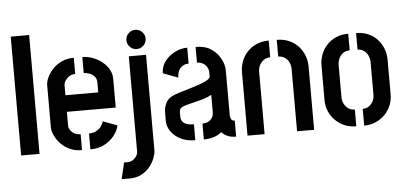

<svg xmlns="http://www.w3.org/2000/svg" viewBox="-57 -830 2409 1143"><g transform="rotate(-5 1148.0 -258.5)"><path d="M42 0V-710H152V0Z M406 0Q363 0 330.5 -16Q298 -32 276.5 -56Q255 -80 244 -105.5Q233 -131 233 -150V-404Q233 -423 244 -448Q255 -473 277 -497Q299 -521 331 -536.5Q363 -552 405 -552V-455Q384 -455 369 -445Q354 -435 345 -421Q336 -407 336 -395V-334H532V-394Q532 -415 520.5 -428.5Q509 -442 491.5 -449Q474 -456 456 -456V-552Q496 -552 535.5 -533Q575 -514 601.5 -481Q628 -448 628 -405V-235H336V-150Q336 -140 344 -127Q352 -114 368 -104.5Q384 -95 406 -95ZM456 0V-95Q482 -95 500 -105Q518 -115 529 -130Q540 -145 544 -160L629 -128Q622 -96 598.5 -66.5Q575 -37 539 -18.5Q503 0 456 0Z M626 193 649 95H672Q692 94 705 84Q718 74 725 61.5Q732 49 732 40V-532H835V40Q835 58 825 84.5Q815 111 795.5 135.5Q776 160 745.5 176.5Q715 193 674 193ZM783 -571Q760 -571 743 -588Q726 -605 726 -628Q726 -652 743 -669Q760 -686 783 -686Q807 -686 824 -669Q841 -652 841 -629Q841 -605 824 -588Q807 -571 783 -571Z M1083 0Q1031 0 994 -19.5Q957 -39 937.5 -68.5Q918 -98 918 -128V-178Q918 -190 921 -207Q924 -224 934.5 -242.5Q945 -261 970 -274Q986 -282 1014.5 -291Q1043 -300 1074.5 -309Q1106 -318 1135 -328Q1164 -338 1182.5 -349Q1201 -360 1201 -372V-393Q1201 -413 1191.5 -428Q1182 -443 1167 -451Q1152 -459 1133 -459V-553Q1190 -553 1226.5 -528Q1263 -503 1281.5 -466.5Q1300 -430 1300 -399V-129Q1300 -123 1304.5 -109.5Q1309 -96 1327 -96V0Q1296 0 1275.5 -9.5Q1255 -19 1240 -34Q1221 -17 1193 -8.5Q1165 0 1134 0V-95Q1154 -95 1169 -102.5Q1184 -110 1192.5 -124.5Q1201 -139 1201 -158V-261Q1182 -250 1155.5 -241.5Q1129 -233 1100 -226.5Q1071 -220 1049 -213.5Q1027 -207 1018 -201Q1006 -193 1006 -172V-150Q1006 -131 1014.5 -119Q1023 -107 1040.5 -101Q1058 -95 1083 -95ZM1015 -380 925 -414Q925 -454 948.5 -485Q972 -516 1008.5 -534.5Q1045 -553 1083 -553V-458Q1064 -458 1048.5 -449Q1033 -440 1024 -423Q1015 -406 1015 -380Z M1395 -378Q1395 -413 1407 -444.5Q1419 -476 1442 -500.5Q1465 -525 1497.5 -539Q1530 -553 1570 -553V-453Q1550 -453 1533.5 -442.5Q1517 -432 1507 -414Q1497 -396 1497 -373V0H1395ZM1691 -373Q1691 -392 1683 -410.5Q1675 -429 1658 -441Q1641 -453 1618 -453V-553Q1658 -553 1690.5 -539Q1723 -525 1746 -500Q1769 -475 1781 -443.5Q1793 -412 1793 -378V0H1691Z M2045 1Q2007 1 1975 -12.5Q1943 -26 1919.5 -50Q1896 -74 1883 -104.5Q1870 -135 1870 -169V-378Q1870 -412 1882 -443.5Q1894 -475 1917 -499.5Q1940 -524 1972 -538Q2004 -552 2045 -552V-453Q2021 -453 2005 -441Q1989 -429 1980.5 -410.5Q1972 -392 1972 -370V-177Q1972 -158 1981 -140Q1990 -122 2006.5 -110.5Q2023 -99 2045 -99ZM2092 1V-99Q2114 -99 2130 -110.5Q2146 -122 2154.5 -139.5Q2163 -157 2163 -176V-370Q2163 -391 2155 -410Q2147 -429 2130.5 -441Q2114 -453 2092 -453V-552Q2132 -552 2164 -538Q2196 -524 2218.5 -499.5Q2241 -475 2253 -443.5Q2265 -412 2265 -378V-169Q2265 -135 2252 -104Q2239 -73 2215.5 -49.5Q2192 -26 2160.5 -12.5Q2129 1 2092 1Z"/></g></svg>

Font: Stick No Bills ExtraLight SemiBold
Style: Regular
Weight: 600
Version: Version 2.000